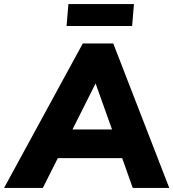

<svg xmlns="http://www.w3.org/2000/svg" viewBox="-62 -926 854 946"><path d="M540 -147H223L149 0H-42L346 -712H496L772 0H592ZM490 -288 409 -515 295 -288ZM275 -906H598L589 -798H266Z"/></svg>

Font: Muli Black
Style: Italic
Weight: 900
Italic angle: -4.541°
Designer: Vernon Adams
Foundry: Vernon Adams
Version: Version 2.001